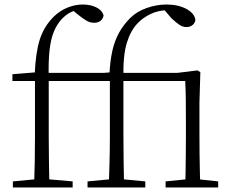

<svg xmlns="http://www.w3.org/2000/svg" viewBox="-20 -831 1033 851"><path d="M37 0V-27L154 -38H176L302 -27V0ZM131 0Q133 -56 134 -113Q135 -170 135 -226V-472H35V-502L158 -512L134 -500V-504Q138 -599 156.5 -656.5Q175 -714 218 -757Q246 -784 279.5 -797.5Q313 -811 347 -811Q381 -811 406.5 -798.5Q432 -786 439 -764Q438 -750 427 -740Q416 -730 397 -730Q380 -730 364 -739Q348 -748 326 -766L299 -788V-798H338V-789Q314 -787 294 -777Q274 -767 256 -749Q233 -725 219 -691.5Q205 -658 199.5 -607.5Q194 -557 196 -482V-226Q196 -170 197 -113Q198 -56 199 0ZM166 -472V-508H477V-472ZM368 0V-27L485 -38H508L624 -27V0ZM462 0Q464 -56 465.5 -113Q467 -170 467 -226V-472H367V-502L489 -512L465 -500Q468 -563 478.5 -608Q489 -653 508.5 -687.5Q528 -722 557 -751Q586 -780 630 -795.5Q674 -811 718 -811Q770 -811 806 -791.5Q842 -772 846 -743Q845 -730 834 -720.5Q823 -711 806 -711Q790 -711 774.5 -721.5Q759 -732 739 -751L706 -790V-797H723V-786Q681 -785 647.5 -769Q614 -753 589 -727Q558 -694 541.5 -639Q525 -584 527 -484V-226Q527 -170 528 -113Q529 -56 530 0ZM714 0V-27L823 -38H844L947 -27V0ZM801 0Q802 -24 802.5 -64.5Q803 -105 803.5 -149Q804 -193 804 -226V-285Q804 -342 803.5 -386.5Q803 -431 801 -472H497V-508H766L855 -519L868 -511L864 -377V-226Q864 -193 864.5 -149Q865 -105 866 -64.5Q867 -24 868 0Z"/></svg>

Font: Noto Serif TC
Style: Regular
Weight: 200
Designer: Ryoko NISHIZUKA 西塚涼子 (kana & ideographs); Frank Grießhammer (Latin, Greek & Cyrillic); Wenlong ZHANG 张文龙 (bopomofo); San
Foundry: Adobe
Version: Version 2.001;hotconv 1.1.0;makeotfexe 2.6.0